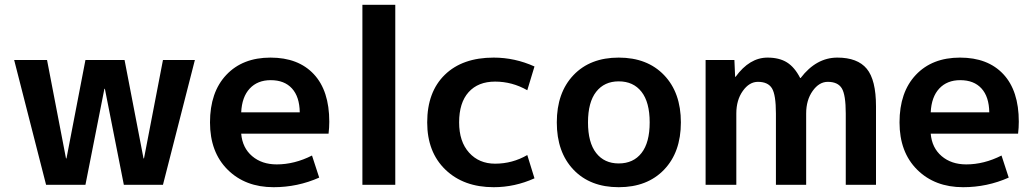

<svg xmlns="http://www.w3.org/2000/svg" viewBox="-20 -770 4304 800"><path d="M176 -520 255 -110H257L336 -520H499L578 -110H580L659 -520H792L659 0H496L417 -400H415L336 0H172L39 -520Z M985 -302H1229Q1228 -367 1196.5 -401.5Q1165 -436 1108 -436Q1053 -436 1020.5 -401Q988 -366 985 -302ZM985 -213Q990 -154 1030.5 -119.5Q1071 -85 1133 -85Q1207 -85 1280 -122L1310 -30Q1220 10 1120 10Q1002 10 928.5 -63Q855 -136 855 -260Q855 -386 923 -458Q991 -530 1107 -530Q1223 -530 1287.5 -461Q1352 -392 1352 -263Q1352 -238 1349 -213Z M1490 0V-750H1627V0Z M2177 -124 2207 -27Q2125 10 2037 10Q1912 10 1836 -63Q1760 -136 1760 -260Q1760 -387 1833.5 -458.5Q1907 -530 2037 -530Q2125 -530 2207 -493L2177 -394Q2114 -430 2043 -430Q1972 -430 1932.5 -386Q1893 -342 1893 -260Q1893 -180 1934.5 -134Q1976 -88 2043 -88Q2115 -88 2177 -124Z M2369.5 -457Q2439 -530 2558 -530Q2677 -530 2747 -457Q2817 -384 2817 -260Q2817 -136 2747 -63Q2677 10 2558 10Q2439 10 2369.5 -63Q2300 -136 2300 -260Q2300 -384 2369.5 -457ZM2558 -89Q2619 -89 2653 -132.5Q2687 -176 2687 -260Q2687 -344 2653 -387.5Q2619 -431 2558 -431Q2498 -431 2464 -387.5Q2430 -344 2430 -260Q2430 -176 2464 -132.5Q2498 -89 2558 -89Z M2920 -520H3040L3043 -450H3045Q3103 -530 3178 -530Q3227 -530 3259 -510Q3291 -490 3314 -445H3316Q3381 -530 3469 -530Q3553 -530 3591.5 -483.5Q3630 -437 3630 -327V0H3504V-297Q3504 -375 3487.5 -402Q3471 -429 3429 -429Q3393 -429 3366 -391Q3339 -353 3339 -297V0H3213V-297Q3213 -375 3196.5 -402Q3180 -429 3138 -429Q3102 -429 3075 -391Q3048 -353 3048 -297V0H2920Z M3858 -302H4102Q4101 -367 4069.5 -401.5Q4038 -436 3981 -436Q3926 -436 3893.5 -401Q3861 -366 3858 -302ZM3858 -213Q3863 -154 3903.5 -119.5Q3944 -85 4006 -85Q4080 -85 4153 -122L4183 -30Q4093 10 3993 10Q3875 10 3801.5 -63Q3728 -136 3728 -260Q3728 -386 3796 -458Q3864 -530 3980 -530Q4096 -530 4160.5 -461Q4225 -392 4225 -263Q4225 -238 4222 -213Z"/></svg>

Font: M PLUS 1p
Style: Bold
Weight: 700
Version: Version 1.062